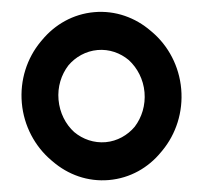

<svg xmlns="http://www.w3.org/2000/svg" viewBox="-58 -908 1047 990"><g transform="rotate(-5 465.5 -412.5)"><path d="M309 -585C349 -625 405 -651 466 -651C526 -651 581 -626 622 -585C662 -541 688 -480 688 -413C688 -346 663 -285 622 -240C582 -200 526 -174 466 -174C406 -174 350 -199 309 -240C268 -284 243 -346 243 -413C243 -480 268 -540 309 -585ZM178 -106 185 -99C258 -24 356 22 466 22C576 22 674 -24 746 -98L753 -105C831 -184 878 -294 878 -413C878 -532 831 -641 754 -719L747 -726C675 -800 576 -847 466 -847C356 -847 258 -801 185 -727L177 -719C100 -641 53 -532 53 -413C53 -294 101 -184 178 -106Z"/></g></svg>

Font: Hussar Woodtype
Style: Bd
Weight: 900
Foundry: Cannot Into Space Fonts
Version: Version 1.07